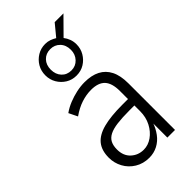

<svg xmlns="http://www.w3.org/2000/svg" viewBox="-252 -894 976 976"><g transform="rotate(-45 236.0 -406.0)"><path d="M206 8Q163 8 129.5 -12.5Q96 -33 78 -66.5Q60 -100 60 -138Q60 -190 85 -221Q110 -252 162.5 -266Q215 -280 299 -280H350V-234H304Q252 -234 216.5 -229.5Q181 -225 159.5 -214Q138 -203 128.5 -184.5Q119 -166 119 -138Q119 -93 147 -67Q175 -41 215 -41Q247 -41 275.5 -61Q304 -81 322 -115.5Q340 -150 340 -193V-338Q340 -394 316 -420Q292 -446 240 -446Q206 -446 170.5 -434.5Q135 -423 98 -397L75 -444Q99 -461 127.5 -472.5Q156 -484 186 -490.5Q216 -497 244 -497Q294 -497 328 -479.5Q362 -462 380 -426.5Q398 -391 398 -335V0H343V-109H346Q335 -75 315 -48Q295 -21 267 -6.5Q239 8 206 8ZM240 -549Q208 -549 183 -564.5Q158 -580 143 -605.5Q128 -631 128 -662Q128 -694 143 -719.5Q158 -745 183.5 -760.5Q209 -776 240 -776Q258 -776 273 -770.5Q288 -765 301 -757L353 -820H416L328 -731Q339 -717 345.5 -699.5Q352 -682 352 -662Q352 -631 337 -605.5Q322 -580 297 -564.5Q272 -549 240 -549ZM240 -586Q271 -586 291.5 -608Q312 -630 312 -662Q312 -697 291.5 -718Q271 -739 240 -739Q208 -739 188 -718Q168 -697 168 -663Q168 -629 188 -607.5Q208 -586 240 -586Z"/></g></svg>

Font: Nunito Sans 10pt Condensed Light
Style: Regular
Weight: 300
Width: 3
Designer: Vernon Adams
Foundry: Vernon Adams
Version: Version 3.101;gftools[0.9.27]